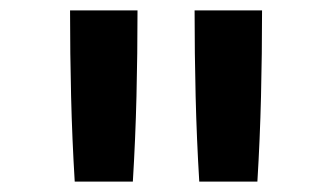

<svg xmlns="http://www.w3.org/2000/svg" viewBox="-20 -792 640 370"><path d="M124 -442Q119 -524 117 -606.5Q115 -689 115 -772H245Q245 -689 243 -606.5Q241 -524 236 -442ZM364 -442Q359 -524 357 -606.5Q355 -689 355 -772H485Q485 -689 483 -606.5Q481 -524 476 -442Z"/></svg>

Font: Iosevka Book
Style: Bold
Weight: 700
Designer: Belleve Invis
Foundry: Belleve Invis
Version: Version 28.0.7; ttfautohint (v1.8.3)